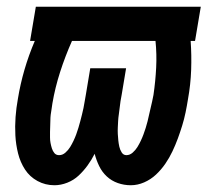

<svg xmlns="http://www.w3.org/2000/svg" viewBox="-20 -540 640 568"><path d="M367 8Q347 8 328.5 1.5Q310 -5 296 -18Q282 -31 273.5 -48.5Q265 -66 260 -85Q251 -67 239 -50.5Q227 -34 212.5 -20.5Q198 -7 179 0.5Q160 8 141 8Q114 8 91 -4.5Q68 -17 54 -38.5Q40 -60 33.5 -86Q27 -112 25.5 -139Q24 -166 26 -193.5Q28 -221 33 -248Q40 -291 52.5 -334Q65 -377 83 -419H69L86 -520H574L557 -419H544Q547 -377 545.5 -333.5Q544 -290 536 -246Q533 -227 529 -207.5Q525 -188 519 -168.5Q513 -149 506 -130Q499 -111 490 -92Q481 -73 469 -55.5Q457 -38 441.5 -23.5Q426 -9 406.5 -0.5Q387 8 367 8ZM155 -81Q165 -81 173.5 -88.5Q182 -96 187.5 -105Q193 -114 197.5 -123.5Q202 -133 205.5 -142.5Q209 -152 212 -162Q215 -172 217.5 -181.5Q220 -191 222.5 -201Q225 -211 227 -220.5Q229 -230 230.5 -240Q232 -250 234 -260L247 -338H353L340 -260Q338 -250 336.5 -240.5Q335 -231 334 -221Q333 -211 331.5 -201.5Q330 -192 329.5 -182.5Q329 -173 328.5 -163Q328 -153 328.5 -143.5Q329 -134 330 -124.5Q331 -115 333 -106Q335 -97 340 -89Q345 -81 354 -81Q364 -81 372.5 -88.5Q381 -96 386.5 -105Q392 -114 396.5 -123.5Q401 -133 404.5 -142.5Q408 -152 411 -161.5Q414 -171 416.5 -181Q419 -191 421 -200.5Q423 -210 425.5 -220Q428 -230 430 -239.5Q432 -249 434 -259Q440 -300 442 -340Q444 -380 440 -419H193Q173 -374 158 -327.5Q143 -281 135 -234Q134 -225 132.5 -217Q131 -209 130 -200.5Q129 -192 129 -183.5Q129 -175 128.5 -166.5Q128 -158 128 -149.5Q128 -141 128 -133Q128 -125 129.5 -117Q131 -109 133.5 -101Q136 -93 141 -87Q146 -81 155 -81Z"/></svg>

Font: Iosevka HT Extended
Style: Bold Italic
Weight: 700
Width: 7
Italic angle: -9°
Monospace: yes
Designer: Belleve Invis
Foundry: Belleve Invis
Version: Version 32.3.0; ttfautohint (v1.8.4)